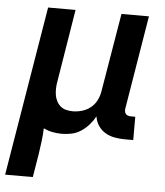

<svg xmlns="http://www.w3.org/2000/svg" viewBox="-62 -577 714 829"><g transform="rotate(5 295.5 -162.5)"><path d="M-9 205 113 -530H232L181 -217Q178 -202 177.5 -187Q177 -172 179 -158Q181 -144 187.5 -131Q194 -118 204.5 -109Q215 -100 229 -96.5Q243 -93 258 -93Q278 -93 298.5 -99Q319 -105 335.5 -118.5Q352 -132 361.5 -151Q371 -170 374 -190L431 -530H550L483 -124Q482 -118 483 -112Q484 -106 487.5 -101.5Q491 -97 497 -95Q503 -93 510 -93H529V8H493Q470 8 448 4Q426 0 407.5 -11Q389 -22 377 -40Q365 -58 362 -80Q351 -60 336 -43Q321 -26 302 -13.5Q283 -1 261.5 3.5Q240 8 219 8Q198 8 178 4Q158 0 140 -9Q139 19 135.5 47Q132 75 128 102L111 205Z"/></g></svg>

Font: Iosevka Curly Extended Oblique
Style: Bold
Weight: 700
Width: 7
Italic angle: -9°
Monospace: yes
Designer: Belleve Invis
Foundry: Belleve Invis
Version: Version 11.1.0; ttfautohint (v1.8.3)